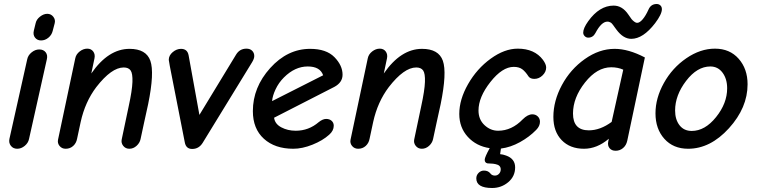

<svg xmlns="http://www.w3.org/2000/svg" viewBox="-20 -737 3782 959"><path d="M185 -535Q166 -535 155 -549Q144 -563 149 -584L158 -621Q162 -640 180 -654Q198 -668 216 -668Q235 -668 246.5 -653Q258 -638 253 -620L243 -582Q238 -562 221.5 -548.5Q205 -535 185 -535ZM27 -43 116 -441Q120 -461 138 -475.5Q156 -490 176 -490Q197 -490 208 -476Q219 -462 214 -441L125 -43Q121 -23 103.5 -8.5Q86 6 66 6Q46 6 34.5 -8.5Q23 -23 27 -43Z M308 6Q289 6 277.5 -8Q266 -22 270 -40L356 -446Q360 -466 378 -480Q396 -494 416 -494Q435 -494 445.5 -480Q456 -466 452 -446L436 -370Q521 -493 627 -493Q710 -493 731 -433.5Q752 -374 720 -217Q711 -176 699.5 -123.5Q688 -71 682 -42Q678 -23 662 -8.5Q646 6 626 6Q607 6 595.5 -8.5Q584 -23 588 -41Q602 -109 623 -207Q640 -285 641.5 -327.5Q643 -370 632.5 -385Q622 -400 598 -400Q537 -400 461 -302Q405 -228 383 -128L365 -44Q361 -22 345.5 -8Q330 6 308 6Z M940 7Q909 7 903 -26L828 -408Q823 -436 823 -438Q823 -460 842.5 -476.5Q862 -493 884 -493Q916 -493 922 -461L976 -163L1159 -464Q1177 -494 1211 -494Q1229 -494 1239.5 -483.5Q1250 -473 1250 -457Q1250 -444 1239 -426L992 -23Q973 7 940 7Z M1445 6Q1353 6 1298 -44Q1243 -94 1243 -182Q1243 -301 1329.5 -397Q1416 -493 1529 -493Q1610 -493 1650.5 -451.5Q1691 -410 1691 -364Q1691 -325 1650 -303L1349 -149Q1353 -118 1385 -101Q1417 -84 1457 -84Q1522 -84 1572 -127Q1592 -143 1609 -143Q1626 -143 1636.5 -133.5Q1647 -124 1647 -109Q1647 -84 1624 -64Q1592 -35 1541 -14.5Q1490 6 1445 6ZM1339 -232 1594 -361Q1579 -405 1517 -405Q1453 -405 1398 -350Q1372 -324 1356.5 -291Q1341 -258 1339 -232Z M1769 6Q1750 6 1738.5 -8Q1727 -22 1731 -40L1817 -446Q1821 -466 1839 -480Q1857 -494 1877 -494Q1896 -494 1906.5 -480Q1917 -466 1913 -446L1897 -370Q1982 -493 2088 -493Q2171 -493 2192 -433.5Q2213 -374 2181 -217Q2172 -176 2160.5 -123.5Q2149 -71 2143 -42Q2139 -23 2123 -8.5Q2107 6 2087 6Q2068 6 2056.5 -8.5Q2045 -23 2049 -41Q2063 -109 2084 -207Q2101 -285 2102.5 -327.5Q2104 -370 2093.5 -385Q2083 -400 2059 -400Q1998 -400 1922 -302Q1866 -228 1844 -128L1826 -44Q1822 -22 1806.5 -8Q1791 6 1769 6Z M2438 202Q2359 202 2359 154Q2359 138 2370.5 126.5Q2382 115 2397 115Q2418 115 2429 129Q2437 140 2452 140Q2464 140 2472.5 131Q2481 122 2481 109Q2481 88 2456 83Q2443 80 2432 80Q2421 80 2415 79Q2401 76 2401 61Q2401 48 2426 3Q2359 -7 2316.5 -53.5Q2274 -100 2274 -168Q2274 -240 2318 -317Q2362 -394 2431 -444Q2500 -494 2566 -494Q2650 -494 2692 -438Q2708 -416 2708 -400Q2708 -378 2690 -360.5Q2672 -343 2649 -343Q2629 -343 2620 -355Q2604 -380 2588 -391.5Q2572 -403 2546 -403Q2489 -403 2429.5 -327.5Q2370 -252 2370 -185Q2370 -140 2400 -112Q2430 -84 2468 -84Q2536 -84 2591 -141Q2616 -166 2639 -166Q2655 -166 2666 -155.5Q2677 -145 2677 -129Q2677 -107 2658 -88Q2624 -53 2577 -27Q2530 -1 2482 5Q2479 26 2478 33Q2492 34 2508 40Q2553 56 2553 99Q2553 144 2518.5 173Q2484 202 2438 202Z M2918 -549Q2908 -549 2900.5 -556.5Q2893 -564 2893 -574Q2893 -596 2918 -631Q2974 -709 3045 -709Q3088 -709 3118 -665Q3130 -647 3134.5 -641.5Q3139 -636 3147 -629.5Q3155 -623 3163 -623Q3175 -623 3190 -640.5Q3205 -658 3219 -689Q3231 -717 3260 -717Q3271 -717 3278.5 -710Q3286 -703 3286 -691Q3286 -666 3252 -621Q3192 -543 3133 -543Q3093 -543 3059 -589Q3056 -593 3050.5 -600.5Q3045 -608 3043 -611Q3041 -614 3037 -618.5Q3033 -623 3030 -624.5Q3027 -626 3023 -627.5Q3019 -629 3014 -629Q2984 -629 2954 -572Q2942 -549 2918 -549ZM2897 6Q2827 6 2785.5 -37Q2744 -80 2744 -153Q2744 -233 2786.5 -312Q2829 -391 2901 -442Q2973 -493 3050 -493Q3119 -493 3201 -450L3113 -34Q3108 -11 3092 2.5Q3076 16 3055 16Q3035 16 3024.5 3Q3014 -10 3018 -30L3021 -44Q2962 6 2897 6ZM2921 -86Q2978 -86 3035 -128L3093 -389Q3066 -401 3033 -401Q2962 -401 2902 -325Q2842 -249 2842 -170Q2842 -86 2921 -86Z M3417 6Q3343 6 3298.5 -43.5Q3254 -93 3254 -171Q3254 -247 3296 -322.5Q3338 -398 3408 -446Q3478 -494 3551 -494Q3625 -494 3669.5 -443.5Q3714 -393 3714 -316Q3714 -199 3621 -96.5Q3528 6 3417 6ZM3435 -83Q3501 -83 3556.5 -152Q3612 -221 3612 -296Q3612 -343 3589 -374Q3566 -405 3528 -405Q3462 -405 3407 -333Q3352 -261 3352 -185Q3352 -140 3374 -111.5Q3396 -83 3435 -83Z"/></svg>

Font: Comic Neue
Style: Bold Italic
Weight: 700
Italic angle: -12°
Designer: Craig Rozynski
Foundry: Craig Rozynski
Version: Version 2.003